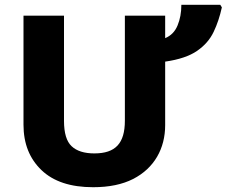

<svg xmlns="http://www.w3.org/2000/svg" viewBox="-20 -780 956 810"><path d="M676.8 -713.9H506.8V-271C506.8 -175.3 467.3 -132.8 377.9 -132.8C335.4 -132.8 303.2 -143.1 282.2 -163.1C260.7 -183.1 250 -218.8 250 -270V-713.9H79.1V-253.9C79.1 -174.3 104.5 -110.8 154.8 -62.5C205.1 -14.2 277.8 9.8 373 9.8C440.4 9.8 496.6 -2 541.5 -24.9C631.3 -70.8 676.8 -153.8 676.8 -252V-520C734.9 -528.3 779.8 -543.5 811.5 -565.4C843.3 -587.4 866.2 -613.8 881.3 -645.5C896.5 -677.2 907.7 -711.4 916 -749L909.2 -759.8H745.1C745.1 -727.1 739.7 -698.2 729 -672.4C718.3 -646.5 700.7 -628.9 676.8 -619.1Z"/></svg>

Font: Noto Reveo Sans
Style: Regular
Weight: 800
Designer: Monotype Design Team
Foundry: Monotype Imaging Inc.
Version: Version 2.007